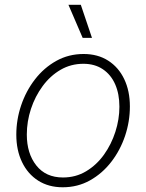

<svg xmlns="http://www.w3.org/2000/svg" viewBox="-20 -773 613 804"><path d="M242.7 11.2Q183.6 11.2 139.9 -16.6Q96.2 -44.4 72.3 -94.2Q48.3 -144 48.3 -209Q48.3 -272 68.6 -332Q88.9 -392.1 126.5 -440.7Q164.1 -489.3 215.8 -518.1Q267.6 -546.9 330.1 -546.9Q389.6 -546.9 433.1 -519Q476.6 -491.2 500.2 -441.7Q523.9 -392.1 523.9 -327.1Q523.9 -264.2 503.7 -203.9Q483.4 -143.6 445.8 -95Q408.2 -46.4 356.7 -17.6Q305.2 11.2 242.7 11.2ZM243.7 -29.8Q297.4 -29.8 340.8 -55.9Q384.3 -82 415.3 -125.2Q446.3 -168.5 463.1 -220.9Q480 -273.4 480 -326.2Q480 -379.4 462.4 -419.7Q444.8 -460 410.9 -482.9Q377 -505.9 329.1 -505.9Q276.9 -505.9 233.6 -480.7Q190.4 -455.6 158.7 -412.6Q127 -369.6 109.6 -316.9Q92.3 -264.2 92.3 -209.5Q92.3 -130.4 132.1 -80.1Q171.9 -29.8 243.7 -29.8ZM326.2 -614.3 266.6 -752.9H318.4L365.2 -614.3Z"/></svg>

Font: Inter 18pt ExtraLight
Style: Italic
Weight: 250
Italic angle: -9.3988°
Designer: Rasmus Andersson
Foundry: rsms
Version: Version 4.001;git-66647c0bb